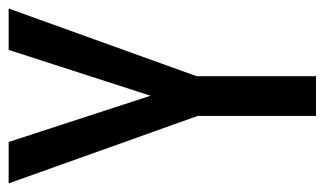

<svg xmlns="http://www.w3.org/2000/svg" viewBox="-174 -580 754 446"><g transform="rotate(-90 203.0 -357.0)"><path d="M203.6 -384.3 310.1 -713.9H406.2L249 -277.3V0H156.7V-274.9L0 -713.9H96.2Z"/></g></svg>

Font: Open Sans Condensed Medium
Style: Regular
Weight: 500
Width: 3
Designer: Monotype Design Team
Foundry: Monotype Imaging Inc.
Version: Version 3.000